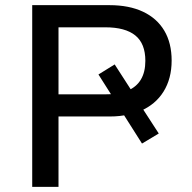

<svg xmlns="http://www.w3.org/2000/svg" viewBox="-20 -725 744 745"><path d="M105 0V-705H405Q481 -705 535 -679.5Q589 -654 617.5 -606Q646 -558 646 -490Q646 -420 614.5 -369.5Q583 -319 524 -294L526 -315L596 -207L531 -168L453 -291L479 -281Q463 -277 444.5 -275Q426 -273 405 -273H207V0ZM207 -359H389Q400 -359 410.5 -359.5Q421 -360 430 -362L421 -343L362 -436L425 -475L492 -371L475 -373Q544 -402 544 -489Q544 -556 505 -587.5Q466 -619 389 -619H207Z"/></svg>

Font: Nunito Sans 7pt Medium
Style: Regular
Weight: 500
Designer: Vernon Adams
Foundry: Vernon Adams
Version: Version 3.101;gftools[0.9.27]